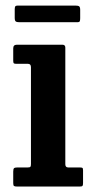

<svg xmlns="http://www.w3.org/2000/svg" viewBox="-20 -684 340 704"><path d="M82.5 -450H40Q32.5 -450 30.5 -452Q28.5 -454 28.5 -461.5V-506.5Q28.5 -520 41.5 -520H209Q219.5 -520 219.5 -509.5V-82Q219.5 -70 230 -70H272Q279.5 -70 282 -68.5Q284.5 -67 284.5 -59.5V-13Q284.5 -5 282.5 -2.5Q280.5 0 272 0H43Q34.5 0 31.5 -2Q28.5 -4 28.5 -12V-55Q28.5 -65 31.8 -67.5Q35 -70 44 -70H81.5Q89.5 -70 91.5 -72.5Q93.5 -75 93.5 -83V-437.5Q93.5 -450 82.5 -450ZM34 -618.5V-650Q34 -657 35.8 -660.2Q37.5 -663.5 44 -663.5H257Q266.5 -663.5 270.2 -660.8Q274 -658 274 -648V-617.5Q274 -609.5 272.5 -606Q271 -602.5 263 -602.5H51.5Q42 -602.5 38 -605.2Q34 -608 34 -618.5Z"/></svg>

Font: Besley* Narrow Semi
Style: Regular
Weight: 600
Width: 4
Designer: Owen Earl
Foundry: indestructible type*
Version: Version 3.000; ttfautohint (v1.8.3)